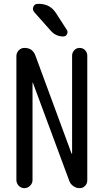

<svg xmlns="http://www.w3.org/2000/svg" viewBox="-20 -980 540 1000"><path d="M182.6 -960Q240.2 -960 271.5 -912.1L328.1 -824.2Q335 -814.5 329.1 -802.2Q323.2 -790 309.6 -790Q270.5 -790 244.1 -820.3L158.2 -917Q147.5 -929.7 153.8 -944.8Q160.2 -960 176.8 -960ZM65.4 -42V-688.5Q65.4 -705.1 77.6 -717.8Q89.8 -730.5 107.4 -730.5Q149.4 -730.5 164.1 -691.4L352.5 -180.7Q352.5 -179.7 354 -179.7Q355.5 -179.7 355.5 -180.7V-690.4Q355.5 -706.1 366.7 -718.3Q377.9 -730.5 395 -730.5Q412.1 -730.5 423.3 -718.3Q434.6 -706.1 434.6 -690.4V-40Q434.6 -24.4 423.3 -12.2Q412.1 0 394.5 0Q377 0 361.8 -10.7Q346.7 -21.5 340.8 -38.1L151.4 -548.8Q151.4 -549.8 150.4 -549.8Q149.4 -549.8 149.4 -548.8V-42Q149.4 -25.4 136.7 -12.7Q124 0 106.9 0Q89.8 0 77.6 -12.7Q65.4 -25.4 65.4 -42Z"/></svg>

Font: Rounded Mgen+ 1m regular
Style: Regular
Weight: 400
Designer: [Source Han Sans]
Ryoko NISHIZUKA  (kana & ideographs); Paul D. Hunt (Latin, Greek & Cyrillic); Wenlong ZHANG  (bopomofo
Version: Version 1.059.20150602